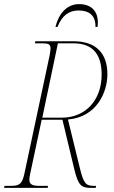

<svg xmlns="http://www.w3.org/2000/svg" viewBox="-35 -915 557 935"><path d="M235 -784H245C267 -839 300 -864 348 -864C400 -864 431 -839 430 -784H440C449 -852 417 -895 350 -895C291 -895 251 -849 235 -784ZM-15 0H197L199 -10H152C117 -10 108 -22 108 -40C108 -47 109 -57 112 -69L168 -332H269L327 -90C346 -13 360 0 408 0H431L433 -10H419C381 -10 371 -27 354 -96L296 -333C435 -345 488 -464 488 -554C488 -657 431 -714 324 -714H137L135 -704H172C199 -704 211 -700 211 -680C211 -674 210 -661 207 -647L85 -75C74 -21 62 -10 20 -10H-13ZM266 -342H171L247 -704H323C417 -704 460 -650 460 -552C460 -429 383 -342 266 -342Z"/></svg>

Font: Noto Serif Display Condensed Thin
Style: Italic
Weight: 100
Width: 3
Italic angle: -12°
Designer: Monotype Design Team
Foundry: Monotype Imaging Inc.
Version: Version 2.009